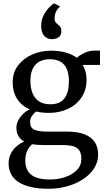

<svg xmlns="http://www.w3.org/2000/svg" viewBox="-20 -872 638 1159"><path d="M272.5 267.5Q211 267.5 165.5 256.8Q120 246 90.5 226.2Q61 206.5 46.5 178.5Q32 150.5 32 115Q32 83 44.8 57Q57.5 31 79 12Q100.5 -7 126.5 -17.5Q103 -30 91 -51Q79 -72 79 -101.5Q79 -124 90 -145Q101 -166 119 -183.8Q137 -201.5 159 -212Q108.5 -234.5 82.5 -276.2Q56.5 -318 56.5 -375Q56.5 -435 89.5 -477.8Q122.5 -520.5 175.2 -543.2Q228 -566 286.5 -566Q336.5 -566 376.5 -555Q416.5 -544 444 -523Q455 -535 485.5 -550.8Q516 -566.5 554 -566.5H583.5V-480H478.5Q486 -469 491.2 -455Q496.5 -441 499.5 -424.8Q502.5 -408.5 502.5 -391Q502.5 -330 472.8 -285Q443 -240 391.5 -215.2Q340 -190.5 274 -190.5Q253.5 -190.5 234.2 -192.8Q215 -195 197.5 -199Q182.5 -186.5 172 -170.8Q161.5 -155 161.5 -137Q161.5 -101 186.2 -89.2Q211 -77.5 270 -77.5H385.5Q450 -77.5 491.2 -61Q532.5 -44.5 552.5 -13.2Q572.5 18 572.5 61Q572.5 105 549 142.5Q525.5 180 484 208Q442.5 236 388.2 251.8Q334 267.5 272.5 267.5ZM281.5 211.5Q330 211.5 373.2 197Q416.5 182.5 443.8 155Q471 127.5 471 88Q471 60.5 462.2 41.8Q453.5 23 428.8 13.2Q404 3.5 357 3.5H238Q220.5 3.5 204 2.2Q187.5 1 174 -1.5Q154.5 15.5 143.5 40Q132.5 64.5 132.5 97.5Q132.5 133 147.2 158.8Q162 184.5 194.8 198Q227.5 211.5 281.5 211.5ZM283.5 -242.5Q342 -242.5 369 -278.2Q396 -314 396 -381Q396 -426.5 383 -456Q370 -485.5 344.2 -500Q318.5 -514.5 281 -514.5Q247 -514.5 220.5 -501.5Q194 -488.5 178.8 -459.5Q163.5 -430.5 163.5 -383.5Q163.5 -342.5 176 -310.5Q188.5 -278.5 215 -260.5Q241.5 -242.5 283.5 -242.5ZM294 -635.5Q264.5 -635.5 246.5 -656Q228.5 -676.5 228.5 -714.5Q228.5 -753 244.8 -782.5Q261 -812 279.5 -830Q298 -848 306 -851.5H307.5L340 -834.5L340.5 -828.5Q326.5 -821 318 -801Q309.5 -781 309.5 -760Q309.5 -745.5 316 -737.5Q322.5 -729.5 330.5 -723.5Q338 -718.5 344.2 -709.5Q350.5 -700.5 350.5 -684Q350.5 -664.5 341 -654Q331.5 -643.5 318.8 -639.5Q306 -635.5 296 -635.5Z"/></svg>

Font: Merriweather 28pt
Style: Regular
Weight: 400
Version: Version 2.100